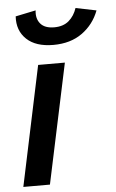

<svg xmlns="http://www.w3.org/2000/svg" viewBox="-54 -805 510 842"><g transform="rotate(-5 200.5 -383.5)"><path d="M243.2 -527.3 131.3 0H14.2L125.5 -527.3ZM200.2 -608.9Q123 -608.9 82.5 -647.2Q42 -685.5 45.9 -748L135.3 -766.6Q130.9 -730.5 149.9 -708Q168.9 -685.5 210.4 -685.5Q250.5 -685.5 274.9 -706.5Q299.3 -727.5 310.5 -761.7L401.4 -743.2Q378.4 -682.6 327.1 -645.8Q275.9 -608.9 200.2 -608.9Z"/></g></svg>

Font: Schibsted Grotesk SemiBold
Style: Italic
Weight: 600
Italic angle: -12°
Designer: Bakken & Baeck AS, Henrik Kongsvoll
Foundry: Schibsted ASA
Version: Version 1.100;gftools[0.9.25]